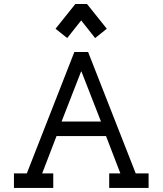

<svg xmlns="http://www.w3.org/2000/svg" viewBox="-20 -927 802 947"><path d="M311.5 -739.3 253.9 -785.2 351.6 -907.2H409.2L506.8 -785.2L449.2 -739.3L380.4 -826.2ZM346.7 -670.4H414.6L649.4 -71.8H712.9V0H518.6V-71.8H573.7L502.9 -255.9H258.8L188 -71.8H242.7V0H48.8V-71.8H112.3ZM381.8 -574.2H379.9L283.7 -327.6H478Z"/></svg>

Font: Eligible
Style: Regular
Weight: 500
Version: Version 1.1